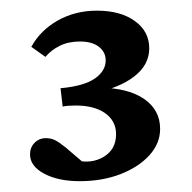

<svg xmlns="http://www.w3.org/2000/svg" viewBox="-20 -484 353 353"><path d="M163.1 -322.8Q215.8 -322.3 245.1 -302Q274.4 -281.7 274.4 -247.1Q274.4 -220.2 254.6 -198.5Q234.9 -176.8 201.4 -163.8Q168 -150.9 126.5 -150.9Q86.9 -150.9 61 -164.8Q35.2 -178.7 35.2 -200.2Q35.2 -212.9 43.5 -221.4Q51.8 -230 64.5 -230Q73.2 -230 80.6 -226.6Q87.9 -223.1 100.1 -213.4L139.6 -179.7L118.2 -189.5Q148.4 -182.1 170.9 -195.8Q193.4 -209.5 193.4 -237.3Q193.4 -261.7 173.3 -275.9Q153.3 -290 119.1 -290Q104 -290 95.2 -288.1L91.3 -321.8Q134.3 -325.7 154.3 -339.6Q174.3 -353.5 174.3 -373Q174.3 -388.2 161.9 -397.9Q149.4 -407.7 127 -407.7Q106 -407.7 90.1 -399.9Q74.2 -392.1 63.5 -379.4L37.6 -397.9Q54.2 -428.2 86.2 -446.3Q118.2 -464.4 158.2 -464.4Q201.7 -464.4 228 -445.3Q254.4 -426.3 254.4 -395Q254.4 -364.7 226.6 -343.3Q198.7 -321.8 150.4 -312.5Z"/></svg>

Font: Lateef Medium
Style: Regular
Weight: 500
Designer: SIL International
Foundry: SIL International
Version: Version 4.200